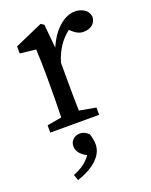

<svg xmlns="http://www.w3.org/2000/svg" viewBox="-140 -567 703 894"><g transform="rotate(-20 211.5 -119.5)"><path d="M201.2 -210Q201.2 -127 203.1 -50.8L285.2 -36.1V0H43V-36.1L115.2 -48.8Q117.2 -125 117.2 -210V-261.2Q117.2 -315.4 113.8 -386.2L35.2 -395V-430.2L173.8 -491.2L189 -481L200.2 -363.8Q226.1 -423.8 264.6 -457.5Q303.2 -491.2 344.2 -491.2Q366.2 -491.2 386.7 -479.5Q407.2 -467.8 412.1 -441.9Q412.1 -417 395 -402.3Q377.9 -387.7 348.6 -387.7Q319.3 -387.7 288.1 -419.9Q227.1 -374.5 201.2 -289.1ZM213.9 70.8Q223.1 101.6 223.1 122.6Q223.1 165 186 199.2Q148.9 232.9 88.9 252L79.1 223.1Q138.7 200.7 168.9 157.2Q149.4 148.4 135.7 132.8Q122.1 116.2 122.1 96.7Q122.1 77.1 136.2 64Q150.4 50.8 171.9 50.8Q193.4 50.8 213.9 70.8Z"/></g></svg>

Font: SourceSerifPro-Regular
Style: Regular
Weight: 400
Designer: Frank Grießhammer
Foundry: Adobe Systems Incorporated
Version: Version 1.014;PS Version 1.0;hotconv 1.0.73;makeotf.lib2.5.5